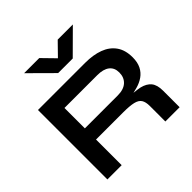

<svg xmlns="http://www.w3.org/2000/svg" viewBox="-220 -1074 1265 1265"><g transform="rotate(-45 413.0 -441.5)"><path d="M77 0V-647H516Q591 -647 646.5 -626.5Q702 -606 733 -562.5Q764 -519 764 -451Q764 -405 748 -373Q732 -341 703.5 -321Q675 -301 638 -291Q620 -286 602 -282Q635 -279 660 -274Q705 -263 727.5 -235.5Q750 -208 750 -154V0H617V-145Q617 -182 604 -202.5Q591 -223 557.5 -231Q524 -239 461 -239H210V0ZM210 -343H516Q572 -343 601.5 -370Q631 -397 631 -443Q631 -487 601.5 -510Q572 -533 516 -533H210ZM184 -883H325L411 -795L497 -883H638L479 -725H343Z"/></g></svg>

Font: Syne Modified
Style: Bold
Weight: 700
Designer: Lucas Descroix
Foundry: Bonjour Monde
Version: Version 2.200